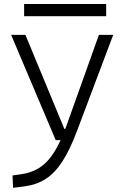

<svg xmlns="http://www.w3.org/2000/svg" viewBox="-20 -689 626 944"><path d="M44.4 234.4 41.5 173.8 90.3 166.5Q151.4 157.2 195.8 119.4Q240.2 81.5 277.8 0H253.9L34.7 -517.6H105L296.4 -55.2H300.8Q303.7 -62.5 306.6 -70.3L466.3 -517.6H536.6L358.9 -45.9Q323.7 47.4 286.9 104.5Q250 161.6 205.3 190.4Q160.6 219.2 102.1 227.1ZM98.6 -609.4V-669.4H502V-609.4Z"/></svg>

Font: CaskaydiaCove NFP Light
Style: Regular
Weight: 300
Designer: Aaron Bell
Foundry: Saja Typeworks
Version: Version 2111.001; VTT 6.35;Nerd Fonts 3.1.1